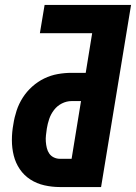

<svg xmlns="http://www.w3.org/2000/svg" viewBox="-20 -755 549 775"><path d="M222 0Q190 0 159 -7Q128 -14 102.5 -30.5Q77 -47 60 -72Q43 -97 35.5 -127Q28 -157 28 -189.5Q28 -222 34 -254Q38 -281 47 -308.5Q56 -336 72 -361Q88 -386 110.5 -406Q133 -426 159 -438.5Q185 -451 213 -456Q241 -461 269 -461H326L352 -621H141L160 -735H509L388 0ZM222 -114H269L307 -347H269Q249 -347 230 -337.5Q211 -328 198 -311Q185 -294 178.5 -274.5Q172 -255 169 -236Q167 -222 165.5 -209Q164 -196 165 -183Q166 -170 169 -157.5Q172 -145 179 -135Q186 -125 197.5 -119.5Q209 -114 222 -114Z"/></svg>

Font: Iosevka SS04 Heavy Oblique
Style: Regular
Weight: 900
Italic angle: -9°
Monospace: yes
Designer: Belleve Invis
Foundry: Belleve Invis
Version: Version 19.0.0; ttfautohint (v1.8.4)